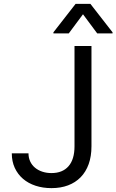

<svg xmlns="http://www.w3.org/2000/svg" viewBox="-20 -966 604 996"><path d="M454.5 -727.3V-207.4Q454.5 -155.2 440 -114.7Q425.4 -74.2 398.3 -46.5Q371.1 -18.8 332.9 -4.4Q294.7 9.9 247.2 9.9Q202.4 9.9 164.6 -2.5Q126.8 -14.9 99.4 -38.4Q72.1 -61.8 56.6 -95.2Q41.2 -128.6 41.2 -170.5H127.8Q127.8 -147.4 136.7 -128.4Q145.6 -109.4 161.6 -96.1Q177.6 -82.7 199.4 -75.5Q221.2 -68.2 247.2 -68.2Q304.3 -68.2 335.4 -103.7Q366.5 -139.2 366.5 -207.4V-727.3ZM410.5 -892 336.6 -792.6H257.1V-798.3L372.2 -946H448.9L563.9 -798.3V-792.6H484.4Z"/></svg>

Font: Interop
Style: Regular
Weight: 400
Designer: Rasmus Andersson, Google, Jang Haemin
Foundry: jhaemin
Version: Version 1.008